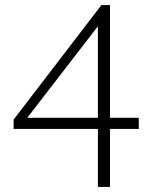

<svg xmlns="http://www.w3.org/2000/svg" viewBox="-20 -741 588 761"><path d="M368 0V-230H34V-267L382 -721H416V-274H530V-230H416V0ZM368 -274V-637L88 -274Z"/></svg>

Font: Julius Sans One
Style: Regular
Weight: 400
Designer: Luciano Vergara
Foundry: LatinoType
Version: Version 1.001